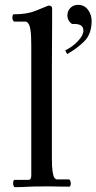

<svg xmlns="http://www.w3.org/2000/svg" viewBox="-20 -770 398 792"><path d="M194 -118Q194 -80 197 -61Q200 -42 205 -36Q210 -30 215 -30H264Q268 -30 270 -24Q272 -18 272 -13Q272 -9 270.5 -4.5Q269 0 266 0Q239 0 222.5 -0.5Q206 -1 192 -1Q178 -1 157 -1Q114 -1 92 0.5Q70 2 41 2Q38 2 36 -3.5Q34 -9 34 -13Q34 -18 35.5 -23Q37 -28 39 -28H97Q109 -28 109 -45V-584Q109 -627 105.5 -647.5Q102 -668 96 -674.5Q90 -681 84 -681H39Q36 -681 33.5 -686.5Q31 -692 31 -697Q31 -700 32 -705.5Q33 -711 37 -711Q91 -711 125.5 -725Q160 -739 180 -747Q195 -747 195 -735Q195 -721 195 -681.5Q195 -642 194.5 -587Q194 -532 194 -471.5Q194 -411 194 -355ZM249 -562Q281 -578 302.5 -601.5Q324 -625 324 -644Q324 -674 278 -671Q270 -675 264 -684.5Q258 -694 258 -707Q258 -725 270.5 -737.5Q283 -750 302 -750Q328 -750 343 -729.5Q358 -709 358 -684Q358 -630 328 -600Q298 -570 257 -547Z"/></svg>

Font: Sedan SC
Style: Regular
Weight: 400
Designer: Sebastian Salazar
Foundry: Sebastian Salazar
Version: Version 1.100; ttfautohint (v1.8.4.7-5d5b)